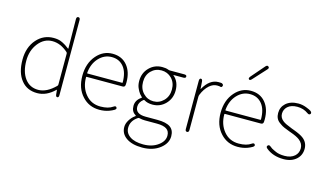

<svg xmlns="http://www.w3.org/2000/svg" viewBox="-113 -1199 3163 1843"><g transform="rotate(15 1468.5 -278.0)"><path d="M277 13Q176 13 119 -58Q59 -131 59 -262Q59 -386 129 -465Q196 -540 295 -540Q340 -540 369 -528Q380 -523 391 -518Q413 -508 453 -477Q457 -474 457 -479L454 -770Q454 -794 472 -794Q490 -794 490 -770V-24Q490 0 475 1Q460 1 458 -22L454 -65Q454 -70 450 -66Q370 13 277 13ZM448 -105Q454 -111 454 -120V-427Q454 -435 448 -441Q374 -507 292 -507Q210 -507 153.5 -435.5Q97 -364 97 -262Q97 -152 145.5 -86Q194 -20 278.5 -20Q363 -20 448 -105Z M895 13Q792 13 725 -60Q654 -136 654 -261Q654 -386 724 -466Q789 -540 881.5 -540Q974 -540 1027 -476.5Q1080 -413 1080 -309Q1080 -297 1079 -285Q1078 -261 1054 -261H697Q692 -261 692 -256Q692 -156 748.5 -88Q805 -20 897 -20Q976 -20 1020 -52Q1040 -66 1049 -52Q1059 -38 1038 -25Q1018 -13 991 -3Q947 13 895 13ZM692 -299Q692 -294 697 -294H1040Q1045 -294 1045 -299Q1045 -399 1001 -453Q957 -507 882.5 -507Q808 -507 754 -449Q700 -391 692 -299Z M1386 257Q1286 257 1228 217Q1170 177 1170 110Q1170 76 1191.5 41Q1213 6 1244 -16Q1250 -20 1250 -22Q1250 -24 1244 -28Q1203 -52 1203 -108.5Q1203 -165 1255 -201Q1261 -205 1261 -207Q1261 -209 1255 -214Q1233 -234 1221 -257Q1215 -268 1210 -279Q1194 -310 1194 -354Q1194 -434 1246.5 -487Q1299 -540 1375 -540Q1412 -540 1434 -531Q1444 -527 1454 -527H1596Q1620 -527 1620 -511Q1620 -494 1596 -494H1499Q1494 -494 1498 -491Q1556 -442 1556 -354Q1556 -275 1503.5 -221Q1451 -167 1375 -167Q1324 -167 1292 -188Q1286 -191 1281 -187Q1240 -155 1240 -111Q1240 -38 1343 -38H1460Q1547 -38 1588 -9.5Q1629 19 1629 80Q1629 150 1563 202Q1493 257 1386 257ZM1388 225Q1478 225 1537 180Q1592 139 1592 84Q1592 39 1560.5 18.5Q1529 -2 1465 -2H1345Q1318 -2 1289 -9Q1281 -11 1274 -6Q1208 38 1208 107Q1208 160 1255.5 192.5Q1303 225 1388 225ZM1274 -243.5Q1316 -200 1375 -200Q1434 -200 1476.5 -243.5Q1519 -287 1519 -355Q1519 -423 1477.5 -465Q1436 -507 1375.5 -507Q1315 -507 1273.5 -465Q1232 -423 1232 -355Q1232 -287 1274 -243.5Z M1764 0Q1746 0 1746 -24V-503Q1746 -527 1761 -528Q1776 -528 1778 -504L1783 -433Q1783 -428 1785 -432Q1845 -540 1933 -540Q1962 -540 1966 -538Q1987 -528 1980 -512Q1973 -497 1963 -501Q1953 -505 1928 -505Q1889 -505 1853 -474Q1811 -437 1786 -374Q1782 -364 1782 -354V-24Q1782 0 1764 0Z M2269 13Q2166 13 2099 -60Q2028 -136 2028 -261Q2028 -386 2098 -466Q2163 -540 2255.5 -540Q2348 -540 2401 -476.5Q2454 -413 2454 -309Q2454 -297 2453 -285Q2452 -261 2428 -261H2071Q2066 -261 2066 -256Q2066 -156 2122.5 -88Q2179 -20 2271 -20Q2350 -20 2394 -52Q2414 -66 2423 -52Q2433 -38 2412 -25Q2392 -13 2365 -3Q2321 13 2269 13ZM2066 -299Q2066 -294 2071 -294H2414Q2419 -294 2419 -299Q2419 -399 2375 -453Q2331 -507 2256.5 -507Q2182 -507 2128 -449Q2074 -391 2066 -299ZM2235 -649Q2219 -631 2208 -641Q2198 -650 2213 -669L2328 -802Q2344 -820 2357 -808Q2371 -797 2354 -779Z M2725 13Q2620 13 2551 -44Q2533 -59 2545 -73Q2557 -87 2575 -72Q2594 -55 2618 -45Q2629 -40 2640 -35Q2673 -20 2727 -20Q2790 -20 2827 -53Q2860 -83 2860 -130Q2860 -177 2817 -210Q2788 -232 2728 -253Q2725 -254 2714 -258Q2645 -283 2624 -299Q2614 -306 2604 -313Q2562 -343 2562 -402Q2562 -461 2604 -499Q2650 -540 2728 -540Q2767 -540 2806.5 -525Q2846 -510 2857 -501Q2875 -485 2864 -472Q2853 -459 2834 -473Q2788 -507 2726 -507Q2664 -507 2630 -476Q2599 -447 2599 -405Q2599 -363 2637 -335Q2661 -317 2722 -294L2729 -291Q2740 -287 2751 -283Q2819 -258 2848 -235Q2897 -197 2897 -134.5Q2897 -72 2853 -31Q2805 13 2725 13Z"/></g></svg>

Font: Resource Han Rounded KR ExtraLight
Style: Regular
Weight: 250
Designer: Cyano Hao (round all glyphs); Ryoko NISHIZUKA 西塚涼子 (kana, bopomofo & ideographs); Paul D. Hunt (Latin, Greek & Cyrillic)
Foundry: Cyano Hao
Version: 0.990